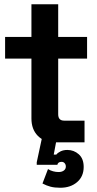

<svg xmlns="http://www.w3.org/2000/svg" viewBox="-20 -670 458 904"><path d="M4 -496H128V-650H254V-496H390V-394H254V-132Q254 -102 282 -102H378V0H238Q188 0 158 -30.5Q128 -61 128 -112V-394H4ZM250 -32 233 58H245Q252 49 265.5 42.5Q279 36 297 36Q328 36 351 56.5Q374 77 374 116Q374 161 343 187.5Q312 214 264 214Q237 214 218 209Q199 204 180 194L206 126Q217 133 230 136.5Q243 140 256 140Q271 140 280.5 133Q290 126 290 114Q290 105 284.5 98.5Q279 92 270 92Q253 92 250 106H153V94L180 -32Z"/></svg>

Font: Space Grotesk Variable
Style: Regular
Weight: 400
Designer: Florian Karsten (Space Grotesk), Colophon Foundry (Space Mono)
Foundry: Florian Karsten
Version: Version 1.106